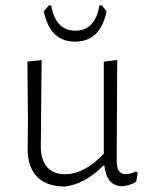

<svg xmlns="http://www.w3.org/2000/svg" viewBox="-20 -676 547 701"><path d="M352 -656 369 -635Q347 -524 254 -524Q162 -524 140 -635L158 -656H167Q183 -564 255 -564Q327 -564 343 -656ZM217 5Q151 5 116 -30Q81 -65 81 -131L82 -240L80 -451L132 -457L129 -141Q129 -93 151.5 -66.5Q174 -40 217 -40Q289 -40 359 -115V-451L408 -457L406 -89Q406 -40 438 -40Q456 -40 476 -50L483 -45L477 -12Q453 2 426 4Q397 3 381.5 -15Q366 -33 361 -71H357Q289 -3 217 5Z"/></svg>

Font: Alegreya Sans Light
Style: Regular
Weight: 300
Designer: Juan Pablo del Peral
Foundry: Huerta Tipografica
Version: Version 2.007